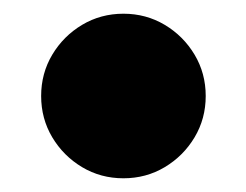

<svg xmlns="http://www.w3.org/2000/svg" viewBox="-20 -600 359 280"><path d="M40 -460Q40 -493 56.2 -520.2Q72.5 -547.5 99.8 -563.8Q127 -580 160 -580Q193 -580 220.2 -563.8Q247.5 -547.5 263.8 -520.2Q280 -493 280 -460Q280 -427 263.8 -399.8Q247.5 -372.5 220.2 -356.2Q193 -340 160 -340Q127 -340 99.8 -356.2Q72.5 -372.5 56.2 -399.8Q40 -427 40 -460Z"/></svg>

Font: Bodoni* 24pt Fatface
Style: Regular
Weight: 900
Version: Version 2.3